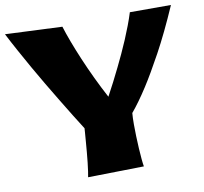

<svg xmlns="http://www.w3.org/2000/svg" viewBox="-91 -810 975 919"><g transform="rotate(-10 397.0 -350.5)"><path d="M797.9 -722.2Q742.2 -594.7 692.9 -504.4Q643.6 -414.1 606.4 -356.4Q563 -289.1 525.9 -245.1Q524.9 -234.4 524.4 -220.5Q523.9 -206.5 523.9 -189.9Q523.9 -163.1 524.9 -132.3Q525.9 -101.6 527.6 -72.8Q529.3 -43.9 531.5 -20.3Q533.7 3.4 536.1 16.1L264.2 21Q266.1 12.7 268.8 -6.1Q271.5 -24.9 274.2 -48.6Q276.9 -72.3 279.1 -98.6Q281.2 -125 283.2 -148.2Q285.2 -171.4 286.4 -189Q287.6 -206.5 288.1 -212.9Q267.1 -245.6 243.2 -284.4Q219.2 -323.2 193.4 -366Q167.5 -408.7 140.6 -453.9Q113.8 -499 87.9 -544.7Q62 -590.3 37.4 -635.3Q12.7 -680.2 -8.8 -722.2L268.1 -710Q278.3 -676.8 294.4 -633.8Q310.5 -590.8 331.1 -542.2Q351.6 -493.7 376 -442.4Q400.4 -391.1 426.8 -341.8Q461.9 -406.2 494.1 -472.7Q507.8 -501 522.5 -532.2Q537.1 -563.5 550.8 -595.9Q564.5 -628.4 576.7 -660.4Q588.9 -692.4 598.1 -722.2Z"/></g></svg>

Font: Galindo
Style: Regular
Weight: 400
Version: Version 1.000